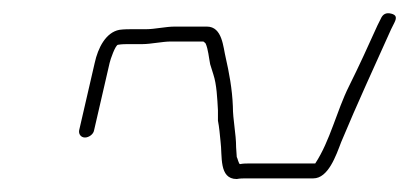

<svg xmlns="http://www.w3.org/2000/svg" viewBox="-20 -425 630 296"><path d="M125 -224 149 -328C150 -333 158 -356 162 -356C168 -357 174 -357 180 -357H200C212 -357 231 -361 243 -361H293C294 -361 295 -360 297 -358C301 -349 302 -336 304 -326L309 -310C314 -295 315 -273 316 -255V-239C318 -229 319 -217 320 -207C323 -185 317 -149 345 -149C350 -150 355 -150 360 -150H463C486 -150 498 -185 506 -206C531 -266 557 -322 583 -380L588 -390C592 -398 591 -402 583 -404C575 -406 570 -403 567 -396L562 -386C548 -355 533 -322 518 -292C499 -254 489 -208 466 -173H365C360 -173 355 -173 350 -172C348 -172 346 -182 345 -183L344 -198C344 -219 339 -240 339 -261C338 -288 333 -314 328 -336C324 -352 323 -384 299 -384H249C236 -384 218 -380 206 -380H186C179 -380 171 -380 164 -379C143 -375 131 -351 126 -328L102 -224C101 -218 105 -213 111 -213C117 -213 124 -218 125 -224Z"/></svg>

Font: Electronic
Style: ExLtIt
Weight: 200
Version: Version 1.011